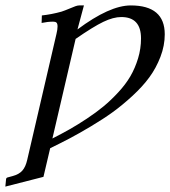

<svg xmlns="http://www.w3.org/2000/svg" viewBox="-52 -462 630 711"><path d="M397 -398.9Q367.7 -398.9 330.6 -381.1Q293.5 -363.3 228 -317.9L142.1 50.8Q176.8 33.2 206.1 16.6Q235.4 0 270 -22.9Q304.7 -45.9 332 -68.6Q359.4 -91.3 386.2 -120.4Q413.1 -149.4 430.7 -179.4Q448.2 -209.5 459.2 -245.6Q470.2 -281.7 470.2 -319.8Q470.2 -398.9 397 -398.9ZM258.8 -441.9 234.9 -353Q354 -441.9 432.1 -441.9Q558.1 -441.9 558.1 -335Q558.1 -293 542.2 -251.7Q526.4 -210.4 501.5 -176.3Q476.6 -142.1 439 -107.4Q401.4 -72.8 366 -47.1Q330.6 -21.5 284.7 5.9Q238.8 33.2 206.3 50.3Q173.8 67.4 133.8 86.9L108.9 192.9L-32.2 229L-29.8 204.1Q-29.8 195.8 -22.9 194.8L-4.9 189.9Q18.6 183.6 30.8 169.7Q43 155.8 48.8 129.9L157.2 -336.9Q161.1 -353 161.1 -363.8Q161.1 -374.5 157.2 -378.2Q153.3 -381.8 145 -381.8Q124.5 -381.8 102.1 -377L103 -404.8Q139.2 -408.7 175.8 -418.9Q189 -423.3 204.1 -429.7Q219.2 -436 227.3 -439Q235.4 -441.9 241.2 -441.9Z"/></svg>

Font: Common Serif
Style: Italic
Weight: 400
Italic angle: -12°
Designer: Philipp H. Poll, Khaled Hosny
Foundry: Stefan Peev, Context Ltd.
Version: Version 1.026